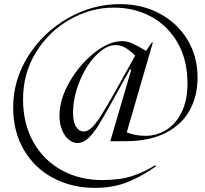

<svg xmlns="http://www.w3.org/2000/svg" viewBox="-20 -744 998 933"><path d="M516 -58 618 -406H611L549 -294L527 -254Q484 -177 460 -137.5Q436 -98 410 -73.5Q384 -49 357 -49Q334 -49 314 -65.5Q294 -82 281.5 -112.5Q269 -143 269 -182Q269 -261 318 -346Q367 -431 438.5 -487.5Q510 -544 572 -544Q598 -544 621 -534Q644 -524 690 -497L718 -538H723L596 -101Q637 -84 687 -84Q742 -84 788.5 -113Q835 -142 863 -199.5Q891 -257 891 -339Q891 -452 843.5 -535.5Q796 -619 714.5 -663Q633 -707 533 -707Q422 -707 320 -649.5Q218 -592 155 -490Q92 -388 92 -261Q92 -143 142 -54Q192 35 279.5 83Q367 131 476 131Q562 131 622 111.5Q682 92 734 59L738 64Q673 111 602 140Q531 169 441 169Q330 169 239.5 121.5Q149 74 96.5 -15Q44 -104 44 -222Q44 -355 116.5 -470.5Q189 -586 309 -655Q429 -724 563 -724Q671 -724 757 -677.5Q843 -631 891.5 -550Q940 -469 940 -368Q940 -276 901 -206.5Q862 -137 783.5 -97.5Q705 -58 591 -58ZM386 -105Q406 -105 426 -124Q446 -143 471.5 -183Q497 -223 539 -298L637 -474Q611 -499 589 -512Q567 -525 543 -525Q495 -525 446 -474.5Q397 -424 366 -346.5Q335 -269 335 -195Q335 -150 350 -127.5Q365 -105 386 -105Z"/></svg>

Font: Nyght Serif Light Italic
Style: Regular
Weight: 300
Italic angle: -16°
Designer: Maksym Kobuzan
Version: Version 0.410